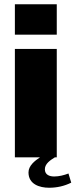

<svg xmlns="http://www.w3.org/2000/svg" viewBox="-20 -740 355 903"><path d="M247 -720H50V-577H247ZM302 76C281 84 258 90 235 90C214 90 191 83 191 56C191 29 219 12 238 0H247V-510H50V0H168C144 16 114 39 114 71C114 126 165 143 211 143C248 143 283 135 315 119Z"/></svg>

Font: Chivo Light
Style: Bold
Weight: 900
Designer: Hector Gatti
Foundry: Omnibus-Type
Version: Version 1.003;PS 001.003;hotconv 1.0.70;makeotf.lib2.5.58329